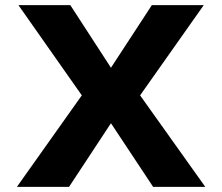

<svg xmlns="http://www.w3.org/2000/svg" viewBox="-20 -731 869 751"><path d="M414 -466 255 -711H52L300 -358L46 0H250L414 -249L579 0H783L528 -358L777 -711H574Z"/></svg>

Font: Asimov
Style: XWid
Weight: 500
Designer: Google
Version: Version 2.000980; 2014